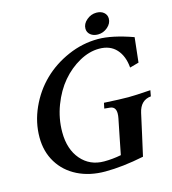

<svg xmlns="http://www.w3.org/2000/svg" viewBox="-127 -985 976 1090"><g transform="rotate(-15 361.5 -440.0)"><path d="M502 -680.2Q443.8 -680.2 385.3 -647.7Q326.7 -615.2 281 -561.5Q235.4 -507.8 206.5 -432.1Q177.7 -356.4 177.7 -275.9Q177.7 -175.8 229.7 -115.2Q281.7 -54.7 365.2 -54.7Q415 -54.7 465.3 -64.5Q471.7 -99.6 485.8 -168.2Q500 -236.8 506.3 -270.5Q509.3 -285.2 509.3 -298.3Q509.3 -336.9 477.1 -340.8L442.9 -344.2L449.7 -376.5Q545.4 -371.1 592.3 -371.1Q631.8 -371.1 722.7 -377.4L716.3 -342.8Q654.3 -336.9 638.7 -266.6Q630.4 -228.5 611.8 -145Q593.3 -61.5 584.5 -23.4Q459 2.4 356.9 2.4Q266.1 2.4 195.3 -32.7Q124.5 -67.9 85 -132.3Q45.4 -196.8 45.4 -280.8Q45.4 -369.6 83.3 -453.4Q121.1 -537.1 184.1 -598.6Q247.1 -660.2 332.8 -697.5Q418.5 -734.9 509.8 -734.9Q592.3 -734.9 714.4 -691.4Q699.7 -560.5 698.2 -545.9L645 -531.2Q639.6 -599.6 603 -639.9Q566.4 -680.2 502 -680.2ZM540 -881.8Q566.9 -881.8 583.5 -867.7Q600.1 -853.5 600.1 -831.5Q600.1 -803.2 575 -781.5Q549.8 -759.8 518.1 -759.8Q491.2 -759.8 474.1 -773.9Q457 -788.1 457 -810.1Q457 -838.4 482.7 -860.1Q508.3 -881.8 540 -881.8Z"/></g></svg>

Font: Flanker
Style: Bold Italic
Weight: 700
Italic angle: -12°
Designer: Flanker
Version: Version 2.000